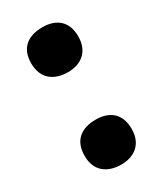

<svg xmlns="http://www.w3.org/2000/svg" viewBox="-151 -621 588 693"><g transform="rotate(-30 143.0 -274.0)"><path d="M45 -467C45 -403 87 -373 145 -373C199 -373 241 -403 241 -467C241 -532 200 -560 145 -560C86 -560 45 -532 45 -467ZM45 -81C45 -18 87 12 145 12C199 12 241 -18 241 -81C241 -147 200 -175 145 -175C86 -175 45 -147 45 -81Z"/></g></svg>

Font: Noto Sans Thai Looped SemiCondensed Black
Style: Regular
Weight: 900
Width: 4
Designer: Sasikarn Vongin, Ben Mitchell
Foundry: The Fontpad Ltd
Version: Version 1.001